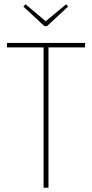

<svg xmlns="http://www.w3.org/2000/svg" viewBox="-20 -883 432 903"><path d="M381 -681 379 -660H208V0H185V-660H13V-681ZM291 -863 300 -852 201 -760H189L90 -852L100 -863L195 -783Z"/></svg>

Font: Fira Sans Extra Condensed Thin
Style: Regular
Weight: 250
Width: 1
Designer: Carrois Corporate & Edenspiekermann AG
Foundry: Carrois Corporate GbR & Edenspiekermann AG
Version: Version 4.203